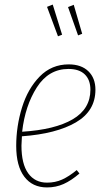

<svg xmlns="http://www.w3.org/2000/svg" viewBox="-20 -811 463 841"><path d="M76 -214Q74 -186 74 -173Q74 -93 103.5 -52Q133 -11 186 -11Q222 -11 252 -24.5Q282 -38 316 -66L328 -51Q292 -20 258.5 -5Q225 10 186 10Q122 10 86.5 -37Q51 -84 51 -172Q51 -258 76.5 -340.5Q102 -423 154 -476Q206 -529 281 -529Q336 -529 367 -499Q398 -469 398 -418Q398 -325 312.5 -275Q227 -225 76 -214ZM77 -234Q221 -243 298.5 -288.5Q376 -334 376 -418Q376 -461 351.5 -485Q327 -509 280 -509Q193 -509 141.5 -428.5Q90 -348 77 -234ZM211 -791 252 -659 234 -652 186 -781ZM303 -790 340 -663 322 -656 278 -780Z"/></svg>

Font: Fira Sans Extra Condensed Thin
Style: Italic
Weight: 250
Width: 3
Italic angle: -8°
Designer: Carrois Corporate & Edenspiekermann AG
Foundry: Carrois Corporate GbR & Edenspiekermann AG
Version: Version 4.203